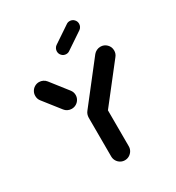

<svg xmlns="http://www.w3.org/2000/svg" viewBox="-168 -797 823 899"><g transform="rotate(-30 243.5 -347.0)"><path d="M244.1 -304.1Q257 -304.1 268 -297.6Q278.9 -291.1 285.2 -280.2Q291.5 -269.3 291.5 -256.3L291.9 -47.8Q291.9 -34.8 285.4 -23.9Q278.9 -13 268 -6.5Q257 0 244.1 0Q231.1 0 220.2 -6.5Q209.3 -13 203 -23.9Q196.7 -34.8 196.7 -47.8L196.3 -256.3Q196.3 -269.3 202.8 -280.2Q209.3 -291.1 220.2 -297.6Q231.1 -304.1 244.1 -304.1ZM196.7 -380.4Q196.7 -367.4 190.2 -356.5Q183.7 -345.6 172.8 -339.3Q161.9 -333 148.9 -333Q137.8 -333 127.8 -337.8Q117.8 -342.6 111.5 -351.1L40.7 -441.1Q30.4 -453.7 30.4 -470.7Q30.4 -483.7 36.7 -494.6Q43 -505.6 53.9 -512Q64.8 -518.5 77.8 -518.5Q88.9 -518.5 98.7 -513.7Q108.5 -508.9 115.2 -500.4L186.3 -409.6Q196.7 -396.7 196.7 -380.4ZM409.6 -518.1Q429.3 -518.1 443.1 -504.3Q457 -490.4 457 -470.7Q457 -453.7 446.7 -441.1L281.5 -229.6Q275.2 -221.1 265.2 -216.3Q255.2 -211.5 244.1 -211.5Q224.4 -211.5 210.6 -225.4Q196.7 -239.3 196.7 -258.9Q196.7 -275.2 206.7 -288.1L372.2 -500.4Q378.9 -508.5 388.7 -513.3Q398.5 -518.1 409.6 -518.1ZM254.8 -567.8Q241.1 -567.8 231.7 -577.4Q222.2 -587 222.2 -600.4Q222.2 -608.5 225.9 -615.7Q229.6 -623 235.9 -627.4L326.3 -688.1Q334.4 -694.1 344.8 -694.1Q358.5 -694.1 368 -684.4Q377.4 -674.8 377.4 -661.5Q377.4 -653.3 373.7 -646.1Q370 -638.9 363.7 -634.4L273.3 -573.7Q265.2 -567.8 254.8 -567.8Z"/></g></svg>

Font: 26F Galaxy Sans Extra Bold
Style: Regular
Weight: 800
Designer: C₂₉H₂₅N₃O₅
Version: Version 1.100